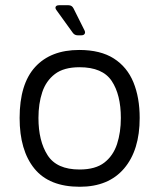

<svg xmlns="http://www.w3.org/2000/svg" viewBox="-20 -699 609 734"><path d="M285 15Q168 15 111.5 -54.5Q55 -124 55 -248Q55 -378 114.5 -443Q174 -508 283 -508Q364 -508 415 -475.5Q466 -443 490 -384.5Q514 -326 514 -248Q514 -125 454.5 -55Q395 15 285 15ZM284 -51Q345 -51 379 -77.5Q413 -104 427.5 -148.5Q442 -193 442 -248Q442 -337 407 -389.5Q372 -442 284 -442Q224 -442 190 -416Q156 -390 141.5 -346.5Q127 -303 127 -248Q127 -160 162 -105.5Q197 -51 284 -51ZM277 -564Q265 -564 258 -574L196 -660Q190 -668 193 -673.5Q196 -679 206 -679H242Q255 -679 261 -667L303 -583Q307 -575 303.5 -569.5Q300 -564 291 -564Z"/></svg>

Font: Pitagon Sans
Style: Regular
Weight: 400
Designer: Travis Tran
Foundry: Pitagon
Version: Version 1.001; ttfautohint (v1.8.4.7-5d5b);gftools[0.9.26]